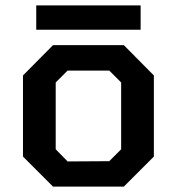

<svg xmlns="http://www.w3.org/2000/svg" viewBox="-20 -690 654 710"><path d="M114 -580V-670H500V-580ZM176 0 65 -111V-411L176 -523H438L549 -411V-111L438 0ZM230 -93 384 -94 428 -138V-385L384 -429H230L186 -385V-138Z"/></svg>

Font: Tomorrow Medium
Style: Regular
Weight: 500
Designer: Tony de Marco, Monica Rizzolli
Foundry: Just in Type
Version: Version 2.002